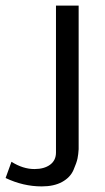

<svg xmlns="http://www.w3.org/2000/svg" viewBox="-96 -492 376 686"><path d="M-76 144 -55 86Q-14 112 27 112Q62 112 83 96.5Q104 81 104 53V-472H185V41Q184 59 181 74Q178 89 166.5 115.5Q155 142 126 158Q97 174 53 174Q-13 174 -76 144Z"/></svg>

Font: Coval
Style: Light
Weight: 300
Foundry: Context Ltd
Version: Version 001.000